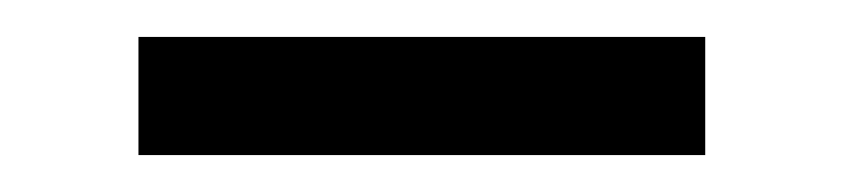

<svg xmlns="http://www.w3.org/2000/svg" viewBox="-20 -659 457 104"><path d="M362 -575H55V-639H362Z"/></svg>

Font: Space Grotesk Variable Light
Style: Regular
Weight: 300
Designer: Florian Karsten
Foundry: Florian Karsten
Version: Version 2.000